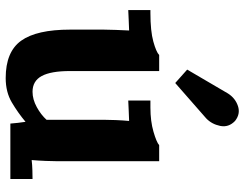

<svg xmlns="http://www.w3.org/2000/svg" viewBox="-110 -712 839 658"><g transform="rotate(90 309.0 -383.5)"><path d="M248 16Q158 16 120 -37Q82 -90 82 -205V-320Q82 -338 83 -361.5Q84 -385 85 -407Q69 -406 47.5 -405.5Q26 -405 15 -404V-480H25Q87 -480 123 -490Q159 -500 169 -510H224V-204Q224 -139 241 -107.5Q258 -76 295 -76Q321 -76 347.5 -90.5Q374 -105 391 -124V-320Q391 -338 392 -361.5Q393 -385 395 -407Q379 -406 357.5 -405.5Q336 -405 325 -404V-480H349Q396 -480 432 -490.5Q468 -501 478 -510H533V-161Q533 -147 532 -121.5Q531 -96 529 -73Q545 -75 564.5 -75.5Q584 -76 594 -76V0H404Q403 -13 401.5 -26Q400 -39 398 -52Q367 -26 331.5 -5Q296 16 248 16ZM265 -565 219 -606 301 -746Q317 -771 344 -780Q371 -789 395 -770Q418 -748 412 -719Q406 -690 386 -671Z"/></g></svg>

Font: Lora
Style: Bold
Weight: 700
Designer: Olga Karpushina, Alexei Vanyashin (Cyrillic)
Foundry: Cyreal
Version: Version 3.006; ttfautohint (v1.8.4.7-5d5b);gftools[0.9.30]